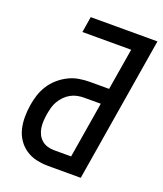

<svg xmlns="http://www.w3.org/2000/svg" viewBox="-136 -824 775 914"><g transform="rotate(20 251.5 -367.5)"><path d="M218 0Q187 0 157.5 -6.5Q128 -13 104 -29Q80 -45 63.5 -69Q47 -93 40 -121.5Q33 -150 33 -181Q33 -212 38 -243Q42 -269 50.5 -295.5Q59 -322 74.5 -346.5Q90 -371 112.5 -390.5Q135 -410 160.5 -422.5Q186 -435 213 -439.5Q240 -444 267 -444H364L399 -655H152L165 -735H503L382 0ZM218 -80H304L351 -364H267Q250 -364 232.5 -360.5Q215 -357 199 -348Q183 -339 170 -325.5Q157 -312 148 -296.5Q139 -281 134.5 -264Q130 -247 127 -230Q124 -212 123 -194Q122 -176 124.5 -159Q127 -142 134.5 -127Q142 -112 154.5 -101Q167 -90 183.5 -85Q200 -80 218 -80Z"/></g></svg>

Font: Iosevka Medium
Style: Italic
Weight: 500
Italic angle: -9°
Monospace: yes
Designer: Belleve Invis
Foundry: Belleve Invis
Version: Version 32.5.0; ttfautohint (v1.8.4)